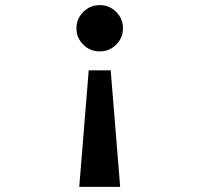

<svg xmlns="http://www.w3.org/2000/svg" viewBox="-20 -731 780 751"><path d="M279 -620Q279 -658 306 -684.5Q333 -711 370 -711Q408 -711 434.5 -684.5Q461 -658 461 -620Q461 -583 434.5 -556.5Q408 -530 370 -530Q332 -530 305.5 -556.5Q279 -583 279 -620ZM327 -456H413L450 0H290Z"/></svg>

Font: M Major Mono Display
Style: Regular
Weight: 400
Designer: Emre Parlak
Foundry: Emre Parlak
Version: Version 2.000; ttfautohint (v1.8) -l 8 -r 50 -G 200 -x 14 -D